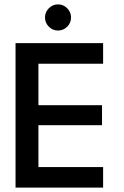

<svg xmlns="http://www.w3.org/2000/svg" viewBox="-20 -857 568 877"><path d="M51 -660H451V-566H155.5V-376.5H446V-285H155.5V-94H451V0H51ZM245 -717.5Q220.5 -717.5 203 -735.2Q185.5 -753 185.5 -777Q185.5 -801.5 203 -819.2Q220.5 -837 245 -837Q269.5 -837 287 -819.2Q304.5 -801.5 304.5 -777Q304.5 -752.5 287 -735Q269.5 -717.5 245 -717.5Z"/></svg>

Font: League Spartan Medium
Style: Regular
Weight: 500
Foundry: The League of Moveable Type
Version: Version 2.002